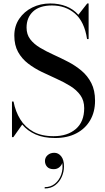

<svg xmlns="http://www.w3.org/2000/svg" viewBox="-20 -780 606 1106"><path d="M239 147.3Q239 127.3 254.4 113.7Q269.8 100.1 292.6 100.1Q316.2 100.1 332.4 120.3Q348.6 140.5 348.6 178.5Q348.6 209.3 335.8 238.5Q323 267.7 298.2 286.7Q273.4 305.7 237.4 305.7V298.1Q272.6 298.1 297.2 277.5Q321.8 256.9 332.8 224.9Q343.8 192.9 338.6 158.5Q335.4 171.7 322.2 183.1Q309 194.5 289.4 194.5Q263.8 194.5 251.4 180.7Q239 166.9 239 147.3ZM57 10H49V-195H58Q69 -137.5 96.8 -92.5Q124.5 -47.5 171.8 -21.5Q219 4.5 289 4.5Q368.5 4.5 416.8 -37Q465 -78.5 465 -157Q465 -201 443 -231.5Q421 -262 385.2 -284.2Q349.5 -306.5 306.5 -325.8Q263.5 -345 220.5 -365.8Q177.5 -386.5 141.8 -414Q106 -441.5 84.2 -480.5Q62.5 -519.5 62.5 -575Q62.5 -630 90.8 -671.8Q119 -713.5 166 -736.8Q213 -760 269.5 -760Q319.5 -760 360.8 -744Q402 -728 431.5 -695L482.5 -760H490.5V-555H481.5Q466.5 -655 412 -701.8Q357.5 -748.5 279.5 -748.5Q207.5 -748.5 170.2 -713.5Q133 -678.5 133 -621Q133 -581.5 154.2 -553.8Q175.5 -526 210.8 -505Q246 -484 288 -465Q330 -446 372 -424.2Q414 -402.5 449.2 -373Q484.5 -343.5 506 -301.5Q527.5 -259.5 527.5 -200Q527.5 -135 499.2 -86.8Q471 -38.5 419.5 -11.8Q368 15 297.5 15Q231 15 184.5 -5.8Q138 -26.5 108 -62.5Z"/></svg>

Font: Bodoni* 24pt
Style: Regular
Weight: 400
Version: Version 2.3